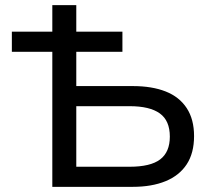

<svg xmlns="http://www.w3.org/2000/svg" viewBox="-20 -725 836 745"><path d="M183 0V-524H26V-602H183V-705H276V-602H455V-524H276V-391H495Q570 -391 623 -370Q676 -349 704.5 -305.5Q733 -262 733 -197Q733 -131 704.5 -87.5Q676 -44 622.5 -22Q569 0 495 0ZM276 -78H483Q564 -78 601.5 -106.5Q639 -135 639 -195Q639 -257 600 -285Q561 -313 483 -313H276Z"/></svg>

Font: Nunito Sans 6pt
Style: Regular
Weight: 400
Version: Version 3.101;gftools[0.9.27]